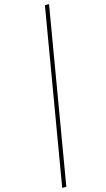

<svg xmlns="http://www.w3.org/2000/svg" viewBox="-20 -817 514 932"><path d="M218 -797 302 90 282 95 198 -792Z"/></svg>

Font: Fira Sans Condensed Thin
Style: Italic
Weight: 250
Width: 3
Italic angle: -8°
Designer: Carrois Corporate & Edenspiekermann AG
Foundry: Carrois Corporate GbR & Edenspiekermann AG
Version: Version 4.203